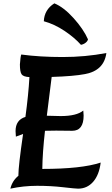

<svg xmlns="http://www.w3.org/2000/svg" viewBox="-20 -1116 671 1148"><path d="M412 -334 316 -335Q272 -335 249 -334Q234 -201 233 -106Q468 -106 582 -144Q573 -70 537 -29Q501 12 447 12Q431 12 357.5 3.5Q284 -5 202 -5Q120 -5 42 12Q53 -35 90 -65V-69Q90 -123 118 -315Q93 -306 75 -299Q73 -321 73 -332Q73 -399 132 -417Q150 -549 156 -655Q119 -657 109 -672Q99 -687 99 -731Q102 -776 107 -790Q219 -775 354.5 -775Q490 -775 616 -799Q602 -694 488 -673Q421 -660 289 -656Q288 -645 260 -424Q320 -422 343 -422Q438 -422 478 -455Q480 -435 480 -425Q480 -334 412 -334ZM506 -881Q504 -870 492 -860.5Q480 -851 464 -848Q426 -891 365.5 -931.5Q305 -972 242 -989Q245 -1058 305 -1096Q361 -1073 420 -1007.5Q479 -942 506 -881Z"/></svg>

Font: Merienda One
Style: Regular
Weight: 400
Designer: Eduardo Rodriguez Tunni
Foundry: Eduardo Rodriguez Tunni
Version: Version 1.001